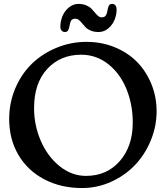

<svg xmlns="http://www.w3.org/2000/svg" viewBox="-20 -930 839 971"><path d="M493.7 -842.3Q506.8 -842.3 513.2 -849.4Q519.5 -856.4 522 -870.1Q525.9 -893.1 530.8 -901.6Q535.6 -910.2 547.4 -910.2Q558.6 -910.2 564.2 -902.1Q569.8 -894 569.8 -882.8Q569.8 -857.4 560.1 -831.8Q550.3 -806.2 528.6 -787.1Q506.8 -768.1 478.5 -768.1Q456.5 -768.1 439.7 -774.9Q422.9 -781.7 413.1 -791.7Q403.3 -801.8 395.5 -811.8Q387.7 -821.8 379.4 -828.6Q371.1 -835.4 361.8 -835.4Q348.1 -835.4 342 -828.6Q335.9 -821.8 333.5 -808.1Q329.6 -785.2 324.7 -776.6Q319.8 -768.1 307.6 -768.1Q298.8 -768.1 292 -774.9Q285.2 -781.7 285.2 -794.9Q285.2 -820.3 294.9 -845.9Q304.7 -871.6 326.7 -890.9Q348.6 -910.2 377 -910.2Q398.9 -910.2 415.8 -903.1Q432.6 -896 442.4 -886Q452.1 -876 460 -866.2Q467.8 -856.4 476.1 -849.4Q484.4 -842.3 493.7 -842.3ZM26.4 -327.6Q26.4 -410.6 57.6 -483.9Q88.9 -557.1 141.8 -608.2Q194.8 -659.2 266.6 -688.7Q338.4 -718.3 417.5 -718.3Q494.6 -718.3 561.3 -690.7Q627.9 -663.1 673.8 -616Q719.7 -568.8 745.8 -504.4Q772 -439.9 772 -367.7Q772 -291 742.4 -219.5Q712.9 -147.9 662.6 -95.2Q612.3 -42.5 542.2 -10.7Q472.2 21 395 21Q287.6 21 203.4 -23.4Q119.1 -67.9 72.8 -147.2Q26.4 -226.6 26.4 -327.6ZM415 -40.5Q520.5 -40.5 585.9 -115.5Q651.4 -190.4 651.4 -309.6Q651.4 -401.4 619.6 -479.5Q587.9 -557.6 527.6 -605.5Q467.3 -653.3 390.6 -653.3Q285.2 -653.3 218.8 -581.3Q152.3 -509.3 152.3 -383.3Q152.3 -296.4 186.3 -217.8Q220.2 -139.2 281.2 -89.8Q342.3 -40.5 415 -40.5Z"/></svg>

Font: Cooper* Medium
Style: Regular
Weight: 500
Designer: Owen Earl
Foundry: indestructible type*
Version: Version 0.001